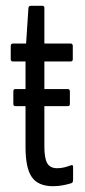

<svg xmlns="http://www.w3.org/2000/svg" viewBox="-20 -636 293 662"><path d="M33 -270Q26 -270 26 -278V-320Q26 -329 33 -329H68H133H214Q221 -329 221 -320V-278Q221 -270 214 -270ZM163 6Q112 6 90 -25Q68 -56 68 -129V-424H25Q17 -424 17 -432V-477Q17 -486 25 -486H70L78 -608Q79 -616 86 -616H127Q133 -616 133 -608V-486H223Q231 -486 231 -477V-432Q231 -424 223 -424H133V-131Q133 -90 143 -73Q153 -56 177 -56Q190 -56 202 -59Q214 -62 224 -66Q232 -69 232 -61V-15Q232 -6 225 -4Q212 0 196 3Q180 6 163 6Z"/></svg>

Font: Sofia Sans Extra Condensed
Style: Regular
Weight: 400
Designer: Botio Nikoltchev, Ani Petrova
Foundry: lettersoup
Version: Version 4.101